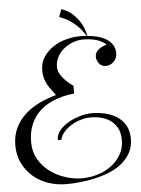

<svg xmlns="http://www.w3.org/2000/svg" viewBox="-65 -999 790 1077"><g transform="rotate(-5 330.0 -460.0)"><path d="M321 -950Q370 -936 408 -889Q444 -845 454 -788Q480 -786 507 -779.5Q534 -773 556.5 -760Q579 -747 593 -726.5Q607 -706 607 -676Q607 -650 588 -630.5Q569 -611 542 -611Q519 -611 505 -629.5Q491 -648 491 -668Q491 -681 497.5 -691.5Q504 -702 513.5 -709.5Q523 -717 535 -722Q547 -727 558 -731Q528 -754 497 -762Q466 -770 428 -770Q399 -770 371 -759.5Q343 -749 320 -730.5Q297 -712 283 -686Q269 -660 269 -629Q269 -612 277 -595.5Q285 -579 297.5 -564.5Q310 -550 324.5 -537.5Q339 -525 352 -516V-473Q352 -472 332.5 -470Q313 -468 283.5 -460.5Q254 -453 220 -437.5Q186 -422 156.5 -394.5Q127 -367 107.5 -324.5Q88 -282 88 -220Q88 -167 112 -125.5Q136 -84 174.5 -55Q213 -26 260.5 -10.5Q308 5 356 5Q398 5 441 -7.5Q484 -20 518.5 -45Q553 -70 574.5 -106.5Q596 -143 596 -190Q596 -227 583 -253.5Q570 -280 548 -297Q526 -314 496.5 -322.5Q467 -331 433 -331Q408 -331 380 -323.5Q352 -316 327 -301.5Q302 -287 283 -266.5Q264 -246 258 -220H238Q238 -252 260 -277Q282 -302 313.5 -319Q345 -336 379.5 -345Q414 -354 440 -354Q478 -354 515 -345.5Q552 -337 581.5 -318Q611 -299 629 -268Q647 -237 647 -193Q647 -147 628 -113Q609 -79 578 -54Q547 -29 507 -13Q467 3 424.5 12.5Q382 22 340.5 26Q299 30 265 30Q212 30 163.5 13.5Q115 -3 78.5 -34.5Q42 -66 20 -110.5Q-2 -155 -2 -211Q-2 -267 19 -310Q40 -353 75.5 -385Q111 -417 156.5 -438.5Q202 -460 250 -473Q237 -490 225 -506Q213 -522 204 -539Q195 -556 190 -575Q185 -594 185 -617Q185 -660 206.5 -692.5Q228 -725 261.5 -747Q295 -769 335.5 -779.5Q376 -790 414 -790Q422 -790 431.5 -789.5Q441 -789 451 -788Q395 -878 306 -907Z"/></g></svg>

Font: Lucien Schoenschriftv CAT
Style: Regular
Weight: 400
Designer: Lucian Bernhard 1928
Foundry: CAT-Fonts Peter Wiegel
Version: Version 1.000